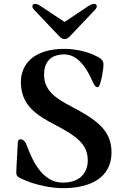

<svg xmlns="http://www.w3.org/2000/svg" viewBox="-20 -966 645 1002"><path d="M149 -933C149 -926 153 -921 157 -916L286 -780C298 -767 306 -762 317 -762C328 -762 336 -767 348 -780L477 -916C481 -921 485 -926 485 -933C485 -941 480 -946 470 -946C461 -946 450 -940 439 -933L318 -852H316L194 -933C183 -940 173 -946 164 -946C154 -946 149 -941 149 -933ZM65 -68C65 -45 71 -42 116 -23C171 0 249 16 308 16C460 16 562 -44 562 -171C562 -289 480 -343 349 -412C269 -454 210 -494 210 -577C210 -638 240 -682 316 -682C388 -682 434 -607 462 -543C471 -522 478 -511 490 -511C500 -511 508 -548 513 -572C519 -605 520 -620 520 -628C520 -651 511 -661 466 -681C426 -699 366 -711 316 -711C160 -711 89 -634 89 -538C89 -415 172 -364 274 -311C377 -257 438 -214 438 -129C438 -65 398 -13 308 -13C213 -13 158 -102 121 -204C115 -221 105 -239 87 -239C80 -239 73 -234 73 -223L66 -94C66 -86 65 -72 65 -68Z"/></svg>

Font: Monomakh Unicode
Style: Regular
Weight: 400
Version: Version 1.2